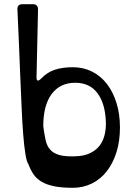

<svg xmlns="http://www.w3.org/2000/svg" viewBox="-20 -880 664 914"><path d="M338 -136Q381 -137 410 -151.5Q439 -166 455.5 -188.5Q472 -211 478.5 -240Q485 -269 484 -299Q481 -387 444 -436.5Q407 -486 338 -486Q266 -486 226 -432.5Q186 -379 186 -279Q191 -241 197 -213.5Q203 -186 218 -168.5Q233 -151 261 -142.5Q289 -134 338 -136ZM115 -99Q107 -109 101 -146Q95 -183 90.5 -239Q86 -295 83 -366.5Q80 -438 76.5 -516.5Q73 -595 70 -676Q67 -757 63 -834Q61 -860 87 -860H137Q161 -860 161 -835L154 -517Q152 -481 178 -508Q206 -537 242.5 -548.5Q279 -560 327 -560Q376 -560 417.5 -539.5Q459 -519 488.5 -481Q518 -443 534.5 -390Q551 -337 551 -273Q551 -208 534.5 -155.5Q518 -103 488.5 -65Q459 -27 417.5 -6.5Q376 14 327 14Q273 14 237 6.5Q201 -1 177 -15.5Q153 -30 139 -51Q125 -72 115 -99Z"/></svg>

Font: OpenDyslexic 3
Style: Regular
Weight: 400
Designer: Abelardo Gonzalez
Version: Version 1.000;PS 001.001;hotconv 1.0.56